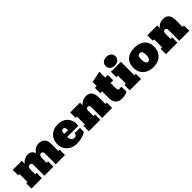

<svg xmlns="http://www.w3.org/2000/svg" viewBox="345 -2293 3800 3800"><g transform="rotate(-45 2244.5 -393.5)"><path d="M405.3 0V-311.5Q405.3 -360.4 350.6 -360.4Q333.5 -360.4 323.2 -350.3Q313 -340.3 307.4 -325.7Q301.8 -311 299.8 -294.2Q297.9 -277.3 297.9 -264.2V-147.9H336.9V0H46.4V-146H82V-371.6H45.9V-523.4H297.9V-440.4Q314.5 -463.4 335.7 -480.7Q356.9 -498 380.4 -509.8Q403.8 -521.5 428.2 -527.3Q452.6 -533.2 476.1 -533.2Q517.1 -533.2 551.5 -507.8Q585.9 -482.4 606.9 -435.1Q672.9 -533.2 777.3 -533.2Q811.5 -533.2 842.5 -523.4Q873.5 -513.7 897 -492.4Q920.4 -471.2 934.3 -437.5Q948.2 -403.8 948.2 -356V-148.9H984.4V0H726.1V-310.1Q723.6 -333.5 711.4 -348.1Q699.2 -362.8 677.2 -362.8Q661.6 -362.8 650.9 -356.7Q640.1 -350.6 633.1 -339.6Q626 -328.6 622.6 -314Q619.1 -299.3 618.7 -282.7V-148.9H660.2V0Z M1306.6 8.8Q1227.5 8.8 1163.3 -26.9Q1099.1 -62.5 1063.5 -122.6Q1027.8 -182.6 1027.8 -254.4Q1027.8 -335 1061.5 -397.7Q1095.2 -460.4 1160.9 -496.8Q1226.6 -533.2 1314.5 -533.2Q1398.4 -533.2 1460.4 -497.3Q1522.5 -461.4 1553 -402.8Q1583.5 -344.2 1583.5 -271Q1583.5 -254.4 1581.1 -236.3Q1576.7 -222.2 1574.5 -220.5Q1572.3 -218.8 1563 -222.7H1269Q1269 -173.3 1292.2 -140.9Q1315.4 -108.4 1355.5 -108.4Q1390.6 -108.4 1406.7 -125.5Q1422.9 -142.6 1423.8 -171.4H1573.7V-62Q1509.3 -23.4 1447 -7.3Q1384.8 8.8 1306.6 8.8ZM1270 -306.2H1375Q1375.5 -323.2 1374.3 -335.9Q1373 -348.6 1368.7 -364.5Q1364.3 -380.4 1352.5 -388.9Q1340.8 -397.5 1322.8 -397.5Q1296.4 -397.5 1283.2 -373.8Q1270 -350.1 1270 -320.3Z M1928.7 -447.3Q1955.6 -488.8 2000.7 -511Q2045.9 -533.2 2103.5 -533.2Q2264.6 -533.2 2264.6 -332V-148.9H2303.7V0H2023.4V-306.2Q2023.4 -329.6 2010.3 -344.7Q1997.1 -359.9 1979.5 -359.9Q1956.5 -359.9 1942.6 -343.8Q1928.7 -327.6 1928.7 -304.7V-148.9H1971.7V0H1650.4V-148.9H1690.9V-371.6H1653.8V-523.4H1928.7Z M2731 -23.9 2712.9 -15.6Q2694.8 -7.3 2657.2 0.7Q2619.6 8.8 2580.6 8.8Q2394 8.8 2395 -188L2395.5 -371.6H2342.8V-523.4H2393.1V-635.3L2630.9 -686.5V-523.4H2705.1V-371.6H2630.9L2630.4 -213.9Q2630.4 -194.8 2640.6 -179Q2650.9 -163.1 2678.2 -163.1Q2700.2 -163.1 2731 -169.9Z M3071.3 -148.9H3112.3V0H2796.4V-148.9H2836.4V-371.6H2793V-523.4H3071.3ZM2934.1 -554.2Q2876 -554.2 2837.4 -587.2Q2798.8 -620.1 2798.8 -676.3Q2798.8 -731.4 2836.7 -763.7Q2874.5 -795.9 2934.1 -795.9Q2996.1 -795.9 3035.2 -763.7Q3074.2 -731.4 3074.2 -676.3Q3074.2 -620.1 3033.9 -587.2Q2993.7 -554.2 2934.1 -554.2Z M3161.6 -267.1Q3161.6 -394 3240.2 -463.4Q3318.8 -532.7 3455.1 -532.7Q3592.3 -532.7 3670.9 -463.4Q3749.5 -394 3749.5 -267.1Q3749.5 -181.6 3712.2 -118.7Q3674.8 -55.7 3608.6 -23.4Q3542.5 8.8 3455.6 8.8Q3368.7 8.8 3302.5 -23.4Q3236.3 -55.7 3199 -118.7Q3161.6 -181.6 3161.6 -267.1ZM3388.7 -266.1Q3388.7 -143.6 3455.6 -143.6Q3522.5 -143.6 3522.5 -266.1Q3522.5 -291 3520.3 -308.3Q3518.1 -325.7 3511.7 -343.8Q3505.4 -361.8 3491.2 -371.1Q3477.1 -380.4 3455.6 -380.4Q3434.1 -380.4 3419.9 -371.1Q3405.8 -361.8 3399.4 -343.8Q3393.1 -325.7 3390.9 -308.3Q3388.7 -291 3388.7 -266.1Z M4087.9 -447.3Q4114.7 -488.8 4159.9 -511Q4205.1 -533.2 4262.7 -533.2Q4423.8 -533.2 4423.8 -332V-148.9H4462.9V0H4182.6V-306.2Q4182.6 -329.6 4169.4 -344.7Q4156.2 -359.9 4138.7 -359.9Q4115.7 -359.9 4101.8 -343.8Q4087.9 -327.6 4087.9 -304.7V-148.9H4130.9V0H3809.6V-148.9H3850.1V-371.6H3813V-523.4H4087.9Z"/></g></svg>

Font: Bevan
Style: Regular
Weight: 400
Foundry: vernon adams
Version: Version 1.000